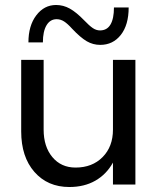

<svg xmlns="http://www.w3.org/2000/svg" viewBox="-20 -740 638 770"><path d="M283 -68Q350 -68 391.5 -110Q433 -152 433 -220V-500H523V0H433V-88Q407 -41 362.5 -15.5Q318 10 258 10Q171 10 118 -50.5Q65 -111 65 -213V-500H155V-220Q155 -152 190 -110Q225 -68 283 -68ZM382 -560Q353 -560 328 -574.5Q303 -589 269 -625Q251 -645 237 -654Q223 -663 207 -663Q181 -663 166.5 -638.5Q152 -614 152 -570H94Q94 -637 125.5 -678.5Q157 -720 205 -720Q234 -720 260 -705.5Q286 -691 317 -659Q338 -637 352 -627.5Q366 -618 381 -618Q409 -618 423 -641.5Q437 -665 437 -710H496Q496 -640 464.5 -600Q433 -560 382 -560Z"/></svg>

Font: Goli
Style: Regular
Weight: 400
Designer: jaikishan Patel
Foundry: MagicType
Version: Version 1.000